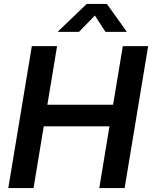

<svg xmlns="http://www.w3.org/2000/svg" viewBox="-20 -964 779 984"><path d="M22.5 0 143.1 -727.5H272.5L222.7 -427.2H559.6L609.4 -727.5H739.3L618.7 0H488.8L541 -316.4H204.1L151.9 0ZM384.8 -800.8H277.3V-802.7L424.3 -943.8H527.8L628.9 -802.7V-800.8H520.5L466.3 -884.3Z"/></svg>

Font: Inter 24pt SemiBold
Style: Italic
Weight: 600
Italic angle: -9.3988°
Designer: Rasmus Andersson
Foundry: rsms
Version: Version 4.001;git-66647c0bb